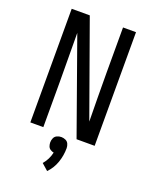

<svg xmlns="http://www.w3.org/2000/svg" viewBox="-176 -830 927 1167"><g transform="rotate(20 288.0 -246.0)"><path d="M277 243Q310 209 325.5 164Q341 119 341 72Q341 58 335 44.5Q329 31 315.5 25Q302 19 288 19Q274 19 260.5 25Q247 31 241 44.5Q235 58 235 72Q235 84 239 96Q243 108 253.5 115Q264 122 276 124Q271 147 260.5 168Q250 189 235 206ZM80 0H164V-294Q164 -373 163 -451.5Q162 -530 162 -609L379 0H496V-735H412V-441Q412 -362 413 -283.5Q414 -205 415 -127L197 -735H80Z"/></g></svg>

Font: Iosevka SS01 Extended
Style: Regular
Weight: 400
Width: 7
Monospace: yes
Designer: Belleve Invis
Foundry: Belleve Invis
Version: Version 3.4.7; ttfautohint (v1.8.3)